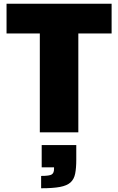

<svg xmlns="http://www.w3.org/2000/svg" viewBox="-20 -708 633 1027"><path d="M193 0V-529H15V-688H577V-529H399V0ZM200 299V233Q245 233 257 225Q269 217 269 196V187H203V68H388V146Q388 191 382 221Q376 251 357 268Q338 285 300.5 292Q263 299 200 299Z"/></svg>

Font: Saira ExtraBold
Style: Regular
Weight: 800
Designer: Hector Gatti with collaboration of the Omnibus-Type team
Foundry: Omnibus-Type
Version: Version 1.100; ttfautohint (v1.8.3)